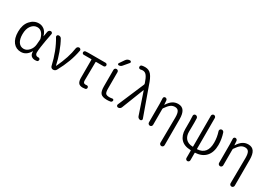

<svg xmlns="http://www.w3.org/2000/svg" viewBox="26 -1910 4515 3213"><g transform="rotate(30 2283.5 -304.0)"><path d="M259.8 12.7Q166 12.7 109.4 -58.1Q52.7 -128.9 52.7 -258.8Q52.7 -393.6 122.1 -473.6Q191.4 -553.7 289.1 -553.7Q344.7 -553.7 390.6 -518.6Q436.5 -483.4 458 -408.2Q458 -407.2 459.5 -407.2Q460.9 -407.2 460.9 -408.2L477.5 -501Q481.4 -517.6 494.6 -528.8Q507.8 -540 525.4 -540Q540 -540 550.3 -527.8Q560.5 -515.6 556.6 -501Q539.1 -412.1 528.8 -356Q518.6 -299.8 508.3 -227.1Q498 -154.3 498 -111.3Q498 -85 512.7 -69.8Q527.3 -54.7 550.8 -54.7Q554.7 -54.7 558.6 -55.7Q571.3 -56.6 582 -50.3Q592.8 -43.9 594.7 -32.2Q595.7 -28.3 595.7 -24.4Q595.7 -14.6 590.8 -5.9Q584 6.8 571.3 8.8Q553.7 12.7 535.2 12.7Q487.3 12.7 459 -14.6Q433.6 -41 433.6 -88.9Q433.6 -92.8 433.6 -96.7Q433.6 -98.6 431.6 -98.6Q429.7 -98.6 428.7 -97.7Q365.2 12.7 259.8 12.7ZM275.4 -55.7Q331.1 -55.7 377.4 -107.4Q423.8 -159.2 429.7 -230.5L437.5 -327.1Q438.5 -334 436.5 -340.8Q398.4 -485.4 296.9 -485.4Q231.4 -485.4 184.1 -425.3Q136.7 -365.2 136.7 -259.8Q136.7 -163.1 173.3 -109.4Q210 -55.7 275.4 -55.7Z M935.5 -35.2Q916 0 875 0Q857.4 0 843.3 -11.2Q829.1 -22.5 825.2 -39.1Q764.6 -304.7 647.5 -497.1Q642.6 -504.9 642.6 -512.7Q642.6 -518.6 645.5 -524.4Q650.4 -539.1 666 -543Q672.9 -544.9 680.7 -544.9Q691.4 -544.9 701.2 -541Q718.8 -534.2 727.5 -518.6Q777.3 -431.6 820.3 -312Q863.3 -192.4 885.7 -85Q885.7 -83 888.7 -83Q891.6 -83 892.6 -85Q1002 -316.4 1027.3 -499Q1030.3 -516.6 1043 -528.3Q1055.7 -540 1073.2 -540Q1089.8 -540 1099.6 -527.3Q1108.4 -518.6 1108.4 -505.9Q1108.4 -502.9 1107.4 -500Q1067.4 -273.4 935.5 -35.2Z M1455.1 12.7Q1397.5 12.7 1373.5 -18.6Q1349.6 -49.8 1349.6 -115.2V-465.8Q1349.6 -472.7 1342.8 -472.7H1196.3Q1183.6 -472.7 1174.8 -481.9Q1166 -491.2 1166 -503.9Q1166 -516.6 1174.8 -526.4Q1183.6 -536.1 1196.3 -537.1L1243.2 -540H1581.1Q1594.7 -540 1604.5 -530.3Q1614.3 -520.5 1614.3 -506.3Q1614.3 -492.2 1604.5 -482.4Q1594.7 -472.7 1581.1 -472.7H1437.5Q1429.7 -472.7 1429.7 -465.8Q1425.8 -300.8 1425.8 -109.4Q1425.8 -80.1 1437 -67.4Q1448.2 -54.7 1471.7 -54.7Q1481.4 -54.7 1493.2 -56.6Q1505.9 -58.6 1516.6 -51.8Q1527.3 -44.9 1529.3 -32.2Q1532.2 -18.6 1525.4 -6.8Q1518.6 4.9 1504.9 7.8Q1479.5 12.7 1455.1 12.7Z M1832 -189.5Q1832 -117.2 1850.1 -94.7Q1868.2 -72.3 1922.9 -72.3Q1951.2 -72.3 1976.6 -78.1Q1988.3 -80.1 1997.6 -73.7Q2006.8 -67.4 2006.8 -55.7Q2006.8 -48.8 2004.4 -42.5Q2002 -36.1 1998 -31.2Q1994.1 -26.4 1988.3 -22.9Q1982.4 -19.5 1976.6 -18.6Q1943.4 -12.7 1909.2 -12.7Q1821.3 -12.7 1787.6 -49.3Q1753.9 -85.9 1753.9 -182.6V-502.9Q1753.9 -519.5 1765.1 -530.8Q1776.4 -542 1793 -542Q1809.6 -542 1820.8 -530.8Q1832 -519.5 1832 -502.9ZM1837.9 -736.3Q1866.2 -779.3 1917 -779.3Q1932.6 -779.3 1938.5 -765.6Q1941.4 -759.8 1941.4 -754.9Q1941.4 -747.1 1935.5 -740.2L1851.6 -640.6Q1828.1 -612.3 1791 -612.3Q1779.3 -612.3 1773.4 -623Q1771.5 -627.9 1771.5 -631.8Q1771.5 -637.7 1774.4 -643.6Z M2191.4 -31.2Q2184.6 -13.7 2168 -3.9Q2154.3 4.9 2138.7 4.9Q2135.7 4.9 2131.8 4.9Q2116.2 2.9 2108.4 -10.7Q2103.5 -18.6 2103.5 -27.3Q2103.5 -33.2 2106.4 -40L2322.3 -546.9Q2325.2 -553.7 2323.2 -560.5L2318.4 -578.1Q2291 -661.1 2260.7 -700.7Q2230.5 -740.2 2185.5 -740.2Q2166 -740.2 2149.4 -735.4Q2135.7 -731.4 2122.6 -736.8Q2109.4 -742.2 2105.5 -755.9Q2103.5 -761.7 2103.5 -767.6Q2103.5 -776.4 2107.4 -784.2Q2114.3 -797.9 2128.9 -801.8Q2157.2 -808.6 2193.4 -808.6Q2268.6 -808.6 2314 -752.9Q2359.4 -697.3 2398.4 -574.2L2589.8 -40Q2591.8 -34.2 2591.8 -29.3Q2591.8 -20.5 2585.9 -12.7Q2577.1 0 2561.5 0Q2543 0 2527.3 -11.2Q2511.7 -22.5 2505.9 -40L2364.3 -458Q2363.3 -460 2361.3 -460Q2359.4 -460 2358.4 -458Z M3126 160.2Q3126 176.8 3114.3 189Q3102.5 201.2 3085.4 201.2Q3068.4 201.2 3056.6 188.5Q3044.9 176.8 3044.9 161.1L3049.8 -331.1Q3049.8 -410.2 3028.8 -445.8Q3007.8 -481.4 2958 -481.4Q2912.1 -481.4 2876 -454.6Q2839.8 -427.7 2793 -359.4Q2789.1 -353.5 2789.1 -345.7V-39.1Q2789.1 -21.5 2777.3 -9.8Q2765.6 2 2749 2Q2732.4 2 2720.2 -9.8Q2708 -21.5 2708 -39.1V-393.6L2704.1 -504.9Q2704.1 -517.6 2712.9 -527.3Q2722.7 -538.1 2737.3 -538.1Q2752.9 -538.1 2764.2 -527.3Q2775.4 -516.6 2776.4 -501L2782.2 -423.8Q2782.2 -421.9 2783.7 -421.9Q2785.2 -421.9 2786.1 -423.8Q2828.1 -490.2 2874.5 -521Q2920.9 -551.8 2980.5 -551.8Q3055.7 -551.8 3090.8 -499Q3126 -446.3 3126 -340.8Z M3790 -494.1Q3785.2 -509.8 3793 -523.9Q3800.8 -538.1 3816.4 -542Q3822.3 -543.9 3828.1 -543.9Q3838.9 -543.9 3848.6 -538.1Q3864.3 -530.3 3869.1 -513.7Q3905.3 -404.3 3905.3 -292Q3905.3 -150.4 3833.5 -70.8Q3761.7 8.8 3632.8 14.6Q3626 14.6 3626 22.5V163.1Q3626 178.7 3614.7 189.9Q3603.5 201.2 3587.9 201.2Q3572.3 201.2 3561 189.9Q3549.8 178.7 3549.8 163.1V22.5Q3549.8 14.6 3543 14.6Q3417 11.7 3353.5 -57.1Q3290 -126 3290 -244.1V-393.6L3286.1 -502Q3286.1 -515.6 3294.9 -526.4Q3305.7 -538.1 3321.3 -538.1Q3338.9 -538.1 3351.6 -526.9Q3364.3 -515.6 3366.2 -499Q3368.2 -472.7 3368.2 -413.1Q3368.2 -378.9 3367.2 -315.9Q3366.2 -252.9 3366.2 -239.3Q3366.2 -154.3 3410.6 -105Q3455.1 -55.7 3543 -52.7Q3549.8 -51.8 3549.8 -59.6V-653.3Q3549.8 -668.9 3561 -680.2Q3572.3 -691.4 3587.9 -691.4Q3603.5 -691.4 3614.7 -680.2Q3626 -668.9 3626 -653.3V-59.6Q3626 -51.8 3632.8 -52.7Q3725.6 -57.6 3774.4 -116.7Q3823.2 -175.8 3823.2 -290Q3823.2 -393.6 3790 -494.1Z M4481.4 160.2Q4481.4 176.8 4469.7 189Q4458 201.2 4440.9 201.2Q4423.8 201.2 4412.1 188.5Q4400.4 176.8 4400.4 161.1L4405.3 -331.1Q4405.3 -410.2 4384.3 -445.8Q4363.3 -481.4 4313.5 -481.4Q4267.6 -481.4 4231.4 -454.6Q4195.3 -427.7 4148.4 -359.4Q4144.5 -353.5 4144.5 -345.7V-39.1Q4144.5 -21.5 4132.8 -9.8Q4121.1 2 4104.5 2Q4087.9 2 4075.7 -9.8Q4063.5 -21.5 4063.5 -39.1V-393.6L4059.6 -504.9Q4059.6 -517.6 4068.4 -527.3Q4078.1 -538.1 4092.8 -538.1Q4108.4 -538.1 4119.6 -527.3Q4130.9 -516.6 4131.8 -501L4137.7 -423.8Q4137.7 -421.9 4139.2 -421.9Q4140.6 -421.9 4141.6 -423.8Q4183.6 -490.2 4230 -521Q4276.4 -551.8 4335.9 -551.8Q4411.1 -551.8 4446.3 -499Q4481.4 -446.3 4481.4 -340.8Z"/></g></svg>

Font: Gen Jyuu Gothic Normal
Style: Regular
Weight: 300
Designer: [Source Han Sans]
Ryoko NISHIZUKA  (kana & ideographs); Paul D. Hunt (Latin, Greek & Cyrillic); Wenlong ZHANG  (bopomofo
Version: Version 1.002.20150607